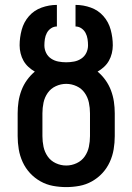

<svg xmlns="http://www.w3.org/2000/svg" viewBox="-20 -755 540 783"><path d="M250 8Q223 8 196 3Q169 -2 145 -15.5Q121 -29 102.5 -49Q84 -69 72.5 -94Q61 -119 56.5 -146Q52 -173 52 -200V-293Q52 -317 55.5 -340.5Q59 -364 67.5 -386.5Q76 -409 90 -428.5Q104 -448 122 -463Q108 -471 96 -482Q84 -493 76 -507Q68 -521 64 -537.5Q60 -554 60 -570Q60 -602 68.5 -633.5Q77 -665 98 -689Q119 -713 149.5 -724Q180 -735 212 -735V-647Q199 -647 188 -639.5Q177 -632 171 -620.5Q165 -609 163 -596Q161 -583 161 -570Q161 -554 168 -539.5Q175 -525 188.5 -516Q202 -507 218 -504Q234 -501 250 -501Q266 -501 282 -504Q298 -507 311.5 -516Q325 -525 332 -539.5Q339 -554 339 -570Q339 -583 337 -596Q335 -609 329 -620.5Q323 -632 312 -639.5Q301 -647 288 -647V-735Q320 -735 350.5 -724Q381 -713 402 -689Q423 -665 431.5 -633.5Q440 -602 440 -570Q440 -554 436 -537.5Q432 -521 424 -507Q416 -493 404 -482Q392 -471 378 -463Q396 -448 410 -428.5Q424 -409 432.5 -386.5Q441 -364 444.5 -340.5Q448 -317 448 -293V-200Q448 -173 443.5 -146Q439 -119 427.5 -94Q416 -69 397.5 -49Q379 -29 355 -15.5Q331 -2 304 3Q277 8 250 8ZM250 -80Q272 -80 292.5 -89.5Q313 -99 325.5 -117Q338 -135 342.5 -156.5Q347 -178 347 -200V-293Q347 -315 342.5 -336.5Q338 -358 325.5 -376Q313 -394 292.5 -403.5Q272 -413 250 -413Q228 -413 207.5 -403.5Q187 -394 174.5 -376Q162 -358 157.5 -336.5Q153 -315 153 -293V-200Q153 -178 157.5 -156.5Q162 -135 174.5 -117Q187 -99 207.5 -89.5Q228 -80 250 -80Z"/></svg>

Font: Iosevka Curly Semibold
Style: Regular
Weight: 600
Monospace: yes
Designer: Belleve Invis
Foundry: Belleve Invis
Version: Version 22.1.2; ttfautohint (v1.8.4)